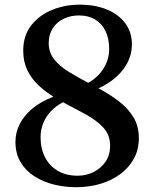

<svg xmlns="http://www.w3.org/2000/svg" viewBox="-20 -772 644 802"><path d="M298 10Q250 10 204.8 -1.2Q159.5 -12.5 123.2 -35.8Q87 -59 65.8 -94.8Q44.5 -130.5 44.5 -180Q44.5 -218 62.2 -253.5Q80 -289 115.2 -318.5Q150.5 -348 203 -368Q168 -390 139.5 -417Q111 -444 94 -479.2Q77 -514.5 77 -560.5Q77 -623 110.2 -665.8Q143.5 -708.5 197.2 -730.5Q251 -752.5 312 -752.5Q378.5 -752.5 427.8 -731.8Q477 -711 504 -673.8Q531 -636.5 531 -587Q531 -530.5 495.2 -482.8Q459.5 -435 391.5 -403Q437.5 -378.5 475.8 -349.5Q514 -320.5 537 -283Q560 -245.5 560 -194.5Q560 -147.5 539.5 -109.8Q519 -72 483 -45.2Q447 -18.5 399.8 -4.2Q352.5 10 298 10ZM304.5 -38Q339.5 -38 370.5 -53.2Q401.5 -68.5 420.8 -96.5Q440 -124.5 440 -163Q440 -208 411.8 -238.8Q383.5 -269.5 338.5 -294Q293.5 -318.5 243 -345Q215 -330.5 193.8 -308.5Q172.5 -286.5 161 -258.5Q149.5 -230.5 149.5 -199Q149.5 -151.5 168 -115.2Q186.5 -79 221.2 -58.5Q256 -38 304.5 -38ZM348.5 -426Q389.5 -449 412.8 -486.5Q436 -524 436 -567.5Q436 -610 421 -641.5Q406 -673 377.8 -690.2Q349.5 -707.5 309.5 -707.5Q275 -707.5 246.2 -693.8Q217.5 -680 200.5 -654Q183.5 -628 183.5 -592Q183.5 -553 206.2 -524.2Q229 -495.5 266.5 -472.5Q304 -449.5 348.5 -426Z"/></svg>

Font: Merriweather 48pt SemiBold
Style: Regular
Weight: 600
Version: Version 2.100